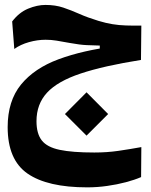

<svg xmlns="http://www.w3.org/2000/svg" viewBox="-20 -453 626 794"><path d="M340.8 321.8Q176.3 321.8 94 264.9Q11.7 208 11.7 72.8Q11.7 -35.6 66.9 -103.3Q122.1 -170.9 222.4 -208Q322.8 -245.1 457 -261.7L458.5 -239.3L392.6 -243.2V-264.6Q367.2 -265.1 338.9 -266.4Q310.5 -267.6 268.1 -275.4Q236.3 -281.2 214.1 -284.9Q191.9 -288.6 168.9 -288.6Q134.8 -288.6 99.9 -278.8Q64.9 -269 39.1 -250.5L30.3 -364.3Q59.1 -401.9 96.4 -417.2Q133.8 -432.6 168 -432.6Q209 -432.6 241.7 -421.6Q274.4 -410.6 308.3 -395.5Q342.3 -380.4 387.2 -366.7Q418 -357.4 445.1 -353Q472.2 -348.6 500.7 -347.7Q529.3 -346.7 564.5 -347.2L563 -205.1Q408.7 -180.7 313.5 -148.9Q218.3 -117.2 174.6 -69.8Q130.9 -22.5 130.9 48.3Q130.9 99.6 152.8 127.7Q174.8 155.8 227.1 166.7Q279.3 177.7 370.1 177.7Q422.4 177.7 469.2 170.9Q516.1 164.1 564.5 155.3L563.5 279.3Q536.6 291 500.5 300.5Q464.4 310.1 423.3 315.9Q382.3 321.8 340.8 321.8ZM337.9 107.9 248.5 18.6 337.9 -71.3 427.2 18.6Z"/></svg>

Font: Cascadia Code
Style: Regular
Weight: 400
Monospace: yes
Designer: Aaron Bell
Foundry: Saja Typeworks
Version: Version 2106.017